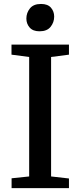

<svg xmlns="http://www.w3.org/2000/svg" viewBox="-20 -974 416 994"><path d="M131 -60.5V-679L39.5 -691V-743H337V-691L244.5 -679V-60.5L337 -50V0H40V-51ZM184 -812Q150.5 -812 133.5 -831.5Q116.5 -851 116.5 -878Q116.5 -907.5 135 -930.5Q153.5 -953.5 192 -953.5H193Q227 -953.5 243.8 -934.2Q260.5 -915 260.5 -888Q260.5 -858.5 242 -835.2Q223.5 -812 185 -812Z"/></svg>

Font: Merriweather Medium
Style: Regular
Weight: 500
Version: Version 2.100